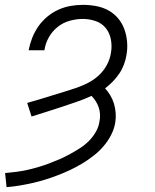

<svg xmlns="http://www.w3.org/2000/svg" viewBox="-20 -558 640 791"><path d="M7 213 1 155Q24 153 47 150Q70 147 92.5 142Q115 137 137 130.5Q159 124 180.5 116Q202 108 224 98.5Q246 89 267 77.5Q288 66 308.5 53Q329 40 346 23Q363 6 375 -15Q387 -36 390 -59Q393 -73 392 -88Q391 -103 386.5 -116Q382 -129 374.5 -141Q367 -153 357 -163Q327 -149 296 -138.5Q265 -128 234 -117.5Q203 -107 172 -97.5Q141 -88 110 -78L92 -134Q117 -141 142 -148.5Q167 -156 192.5 -164Q218 -172 243 -179.5Q268 -187 293 -195.5Q318 -204 342.5 -216.5Q367 -229 387 -247.5Q407 -266 420 -290Q433 -314 437 -340Q442 -367 437 -394.5Q432 -422 416 -442Q400 -462 374.5 -471Q349 -480 321 -480Q295 -480 267.5 -472.5Q240 -465 217.5 -447Q195 -429 181 -404Q167 -379 163 -351H98Q103 -377 112.5 -401.5Q122 -426 137.5 -448.5Q153 -471 174.5 -489Q196 -507 220.5 -518Q245 -529 270.5 -533.5Q296 -538 321 -538Q349 -538 376 -533Q403 -528 426 -515.5Q449 -503 466 -483Q483 -463 492 -438.5Q501 -414 503.5 -386.5Q506 -359 501 -331Q498 -312 490.5 -292Q483 -272 471.5 -255Q460 -238 445 -222.5Q430 -207 413 -194Q425 -181 434.5 -165Q444 -149 449.5 -131Q455 -113 456.5 -93Q458 -73 455 -54Q451 -28 438 -2.5Q425 23 406.5 44.5Q388 66 365.5 83.5Q343 101 319 115.5Q295 130 269.5 142Q244 154 218 164Q192 174 166 182Q140 190 113.5 196Q87 202 60 206.5Q33 211 7 213Z"/></svg>

Font: Iosevka Slab Light Extended
Style: Italic
Weight: 300
Width: 7
Italic angle: -9°
Monospace: yes
Designer: Belleve Invis
Foundry: Belleve Invis
Version: Version 11.1.0; ttfautohint (v1.8.3)